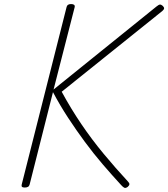

<svg xmlns="http://www.w3.org/2000/svg" viewBox="-20 -910 829 946"><path d="M102 14Q92 14 88.5 10.5Q85 7 87 -1L308 -875Q311 -890 330 -890Q351 -890 348 -875L244 -469L751 -878Q762 -887 768 -887.5Q774 -888 782 -881Q789 -874 788.5 -868.5Q788 -863 780 -856L284 -458Q329 -375 380.5 -299Q432 -223 490.5 -152.5Q549 -82 611 -15Q618 -8 617.5 -2Q617 4 609 11Q599 18 592.5 15Q586 12 577 2Q531 -48 486 -100.5Q441 -153 398.5 -210.5Q356 -268 316 -329Q276 -390 241 -456L126 -1Q124 7 118 10.5Q112 14 102 14Z"/></svg>

Font: Playwrite IS Thin
Style: Regular
Weight: 250
Designer: Veronika Burian, José Scaglione
Foundry: TypeTogether
Version: Version 1.002